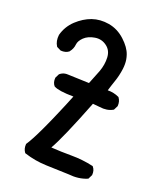

<svg xmlns="http://www.w3.org/2000/svg" viewBox="-141 -852 781 936"><g transform="rotate(20 250.0 -384.0)"><path d="M326.7 -5.9Q268.1 -7.8 210.4 -9.8Q151.4 -11.7 95.7 -29.8L94.2 -30.3L92.8 -31.7Q80.1 -48.8 82 -72.8V-74.2L83 -75.7Q87.4 -82.5 92.8 -91.3Q98.1 -100.1 104 -111.3Q109.9 -122.6 116.7 -135.7Q123.5 -148.9 130.6 -164.3Q137.7 -179.7 145.8 -197Q153.8 -214.4 162.4 -233.9Q170.9 -253.4 180.2 -275.1Q189.5 -296.9 199.5 -320.6Q209.5 -344.2 219.7 -370.1Q141.6 -371.1 118.2 -384.8L117.2 -385.3L116.7 -385.7Q103.5 -401.4 105.5 -425.3V-426.3L106 -427.2L115.7 -446.8L116.2 -447.8L117.2 -448.7Q123 -453.6 129.6 -456.8Q136.2 -460 143.6 -461.2Q150.9 -462.4 158.7 -461.9L268.6 -458Q283.2 -493.7 297.4 -530.3Q311.5 -568.4 309.6 -605.5Q308.6 -624 301.5 -637.7Q294.4 -651.4 281.2 -661.1Q254.4 -681.2 220.7 -675.8Q186.5 -670.4 166 -650.9Q146.5 -631.8 144.5 -613.3Q142.6 -590.3 127.4 -571.8L127 -570.8L126.5 -570.3Q109.4 -557.6 85.4 -559.6H84.5L83.5 -560.1L64 -569.8L62.5 -570.8L61.5 -572.3Q46.9 -595.2 50.8 -627.9V-628.4Q63 -674.8 98.6 -708.5Q133.8 -741.2 173.8 -755.4Q214.4 -769.5 261.2 -761.7Q308.6 -753.4 345.7 -719.2Q382.8 -685.1 394 -651.4Q397.9 -640.1 399.9 -628.4Q401.9 -616.7 401.9 -604.5Q401.9 -592.3 400.4 -579.6Q395.5 -542.5 384.3 -510.7Q379.9 -497.1 375.2 -483.4Q370.6 -469.7 366.7 -456.1Q398.4 -456.5 425.3 -443.8L426.8 -443.4L427.7 -441.9Q440.4 -424.8 438.5 -400.9V-399.9L438 -398.9L428.2 -379.4L427.2 -377.4L425.8 -377Q397 -360.4 357.4 -366.2L321.3 -369.6Q281.2 -267.1 251.7 -199.7Q222.2 -132.3 203.6 -100.1Q255.4 -96.7 308.1 -96.7Q366.7 -96.7 422.4 -84L424.3 -83.5L425.3 -82Q438.5 -66.4 436.5 -42.5V-41.5L436 -40.5L426.3 -21L425.3 -19L423.3 -18.1Q380.9 0 326.7 -5.9Z"/></g></svg>

Font: NaikaiFont
Style: SemiBold
Weight: 600
Version: Version 1.89